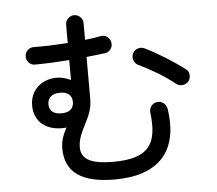

<svg xmlns="http://www.w3.org/2000/svg" viewBox="-57 -869 1114 985"><g transform="rotate(-5 500.0 -376.0)"><path d="M495 53C717 53 831 -60 796 -285C792 -310 770 -327 745 -324C720 -321 703 -298 706 -273C725 -114 683 -38 495 -38C389 -38 330 -61 330 -127C330 -213 405 -270 405 -366V-586C441 -590 474 -593 502 -597C526 -600 543 -625 538 -649C534 -674 511 -691 486 -686C463 -681 435 -677 405 -674V-760C405 -784 385 -805 360 -805C335 -805 315 -784 315 -760V-666C251 -661 187 -659 139 -660C114 -660 94 -640 94 -615C94 -590 114 -569 139 -570C188 -570 252 -573 315 -578V-475C224 -522 105 -475 105 -362C105 -278 168 -224 271 -234C251 -198 240 -166 240 -129C240 -3 329 53 495 53ZM189 -362C189 -388 206 -415 252 -415C294 -415 315 -396 315 -362C315 -326 291 -309 252 -309C206 -309 189 -331 189 -362ZM644 -583C634 -560 643 -533 666 -522C726 -494 798 -451 849 -410C868 -394 896 -396 913 -414C929 -433 928 -463 908 -478C857 -518 766 -575 705 -604C682 -615 655 -605 644 -583Z"/></g></svg>

Font: 寒蝉半圆体
Style: Regular
Weight: 400
Designer: Yoshimichi Ohira & Warren
Foundry: ChillType
Version: Version 1.800;Glyphs 3.1.1 (3135)